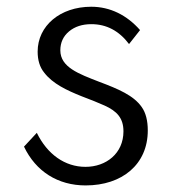

<svg xmlns="http://www.w3.org/2000/svg" viewBox="-20 -548 536 584"><path d="M240.5 16C351.5 16 429.5 -48 429.5 -151C429.5 -181 423.5 -205 411 -222.5C386.5 -257.5 341 -277 281 -299.5C219.5 -323.5 163.5 -343.5 163.5 -395C163.5 -418.5 172.5 -438 190 -452.5C207.5 -467 230 -474.5 258 -474.5C303.5 -474.5 342 -454.5 372.5 -414L406 -456.5C366 -502 315 -527.5 257.5 -527.5C163 -527.5 94.5 -469.5 94.5 -391C94.5 -365 101 -343.5 114.5 -327C140.5 -293 184 -273 227.5 -255.5C255.5 -245 279 -235.5 298 -227C335.5 -210 355.5 -189 355.5 -148.5C355.5 -81.5 303 -40.5 240 -40.5C177.5 -40.5 124 -78.5 92 -144L53 -102C89 -26.5 156 16 240.5 16Z"/></svg>

Font: Spartan
Style: Regular
Weight: 400
Designer: Matt Bailey, Mirko Velimirovic
Foundry: Matt Bailey
Version: Version 1.003